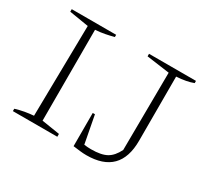

<svg xmlns="http://www.w3.org/2000/svg" viewBox="-133 -845 1129 1052"><g transform="rotate(30 432.0 -318.5)"><path d="M45 0V-15Q74 -24 102.5 -29Q131 -34 158 -36L167 -609L45 -629V-645H326V-631Q300 -624 271.5 -618.5Q243 -613 212 -611V-36L326 -18V0ZM429 0V-210H443L476 -36Q499 -33 520 -33Q584 -33 618 -52Q652 -71 675 -118L679 -609L534 -629V-645H831V-631Q810 -623 784 -618Q758 -613 725 -611V-205Q725 8 514 8Q494 8 473 5.5Q452 3 429 0Z"/></g></svg>

Font: Piazzolla SC ExtraLight
Style: Regular
Weight: 200
Designer: Juan Pablo del Peral
Foundry: Huerta Tipografica
Version: Version 1.330